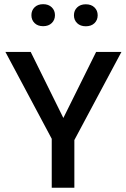

<svg xmlns="http://www.w3.org/2000/svg" viewBox="-20 -884 592 904"><path d="M330.1 0H223.6V-230.5L5.4 -639.6H124.5L278.3 -328.6L432.6 -639.6H551.8L330.1 -224.6ZM439.9 -812Q439.9 -789.6 424.8 -774.9Q409.7 -760.3 384 -760.3Q358.4 -760.3 343.3 -774.9Q328.1 -789.6 328.1 -812Q328.1 -834.5 343.3 -849.1Q358.4 -863.8 384 -863.8Q409.7 -863.8 424.8 -849.1Q439.9 -834.5 439.9 -812ZM223.6 -775.4Q208.5 -760.7 183.1 -760.7Q157.7 -760.7 142.8 -775.4Q127.9 -790 127.9 -812.5Q127.9 -835 142.8 -849.6Q157.7 -864.3 183.1 -864.3Q208.5 -864.3 223.6 -849.6Q238.8 -835 238.8 -812.5Q238.8 -790 223.6 -775.4Z"/></svg>

Font: Yantramanav Medium
Style: Regular
Weight: 500
Version: Version 1.001;PS 1.0;hotconv 1.0.72;makeotf.lib2.5.5900; ttf